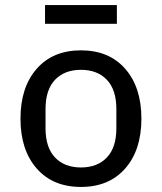

<svg xmlns="http://www.w3.org/2000/svg" viewBox="-20 -727 640 759"><path d="M158 -633V-707H442V-633ZM475 -61Q411 12 300 12Q189 12 125 -61Q61 -134 61 -258Q61 -382 125 -455Q189 -528 300 -528Q411 -528 475 -455Q539 -382 539 -258Q539 -134 475 -61ZM440 -220V-296Q440 -372 402.5 -411.5Q365 -451 300 -451Q235 -451 197.5 -411.5Q160 -372 160 -296V-220Q160 -144 197.5 -104.5Q235 -65 300 -65Q365 -65 402.5 -104.5Q440 -144 440 -220Z"/></svg>

Font: IBM Plex Mono Text
Style: Regular
Weight: 450
Designer: Mike Abbink, Paul van der Laan, Pieter van Rosmalen
Foundry: Bold Monday
Version: Version 2.000